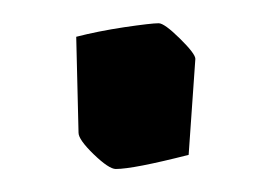

<svg xmlns="http://www.w3.org/2000/svg" viewBox="-20 -400 232 166"><path d="M80.1 -253.9Q74.2 -253.9 61 -266.6Q47.9 -279.3 47.9 -285.2L45.9 -368.2Q64.5 -373 87.6 -376.5Q110.8 -379.9 117.2 -379.9Q122.1 -379.9 135.5 -366.7Q148.9 -353.5 148.9 -349.1L143.1 -266.1Q95.2 -253.9 80.1 -253.9Z"/></svg>

Font: Grenze
Style: Regular
Weight: 400
Designer: Renata Polastri
Foundry: Omnibus-Type
Version: Version 1.002;PS 001.002;hotconv 1.0.88;makeotf.lib2.5.64775